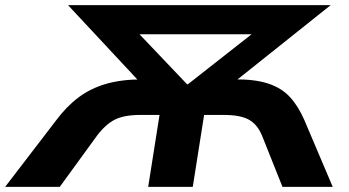

<svg xmlns="http://www.w3.org/2000/svg" viewBox="-64 -725 1356 745"><path d="M-44 0 153 -257Q193 -311 240 -346.5Q287 -382 347.5 -399.5Q408 -417 488 -417H574L505 -378L200 -705H1219L809 -378L757 -417H844Q924 -418 976 -401Q1028 -384 1060.5 -349Q1093 -314 1117 -259L1227 0H1032L953 -198Q935 -242 902 -260.5Q869 -279 805 -279H728L684 0H511L555 -279H480Q417 -279 381 -260.5Q345 -242 312 -198L168 0ZM662 -398H665L958 -628L957 -592H433L443 -628Z"/></svg>

Font: Nunito Sans 10pt Expanded ExtraBold
Style: Italic
Weight: 800
Width: 7
Italic angle: -9°
Designer: Vernon Adams
Foundry: Vernon Adams
Version: Version 3.101;gftools[0.9.27]